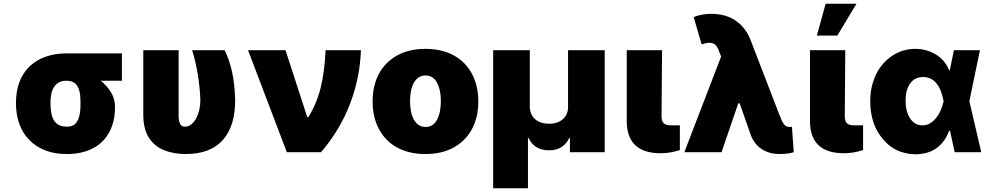

<svg xmlns="http://www.w3.org/2000/svg" viewBox="-20 -814 5301 1027"><path d="M338.1 9.9Q272.4 10.3 221.6 -9.8Q170.8 -29.8 136.2 -65.7Q101.6 -101.6 83.6 -150.9Q65.7 -200.3 65.3 -258.5Q65.3 -326.7 83.1 -372.9Q95.9 -408 118.4 -436.8Q141 -465.6 172.8 -485.8Q204.5 -506 245.6 -517.2Q286.6 -528.4 336.6 -528.4H632.1V-382.1H518.8Q550.4 -357.2 572.1 -322.8Q593.4 -289.4 595.2 -248.6Q595.2 -232.6 594.5 -218.8Q593.8 -204.9 592 -191.9Q590.2 -179 587 -166.2Q583.8 -153.4 579.2 -140.3Q567.5 -106.5 546.5 -78.8Q525.6 -51.1 495.4 -31.4Q465.2 -11.7 426 -0.9Q386.7 9.9 338.1 9.9ZM338.1 -136.4Q367.5 -136.4 383.2 -152.3Q410.5 -180.8 410.5 -253.6V-274.1Q410.5 -303.3 404.8 -326.3Q391.7 -382.1 336.6 -382.1Q311.8 -382.5 295.3 -373.2Q278.8 -364 268.8 -348.4Q258.9 -332.7 254.6 -312.3Q250.4 -291.9 250 -269.9Q250 -221.9 257.5 -196Q273.4 -136.4 338.1 -136.4Z M973.7 9.9Q907.3 9.9 855.8 -11.4Q804 -32.7 774.9 -79.9Q747.2 -125 746.4 -197.4V-545.5H935.4V-196Q935.4 -136.4 968 -136.4Q988.6 -136.4 1004.4 -149.7Q1020.2 -163 1030.7 -183.6Q1041.2 -204.2 1046.5 -229Q1051.8 -253.9 1051.8 -277Q1046.5 -419.4 1007.8 -545.5H1181.1Q1204.5 -501.4 1220.2 -434.1Q1235.8 -366.8 1237.9 -277Q1237.9 -143.8 1176.1 -70Q1109.4 9.9 973.7 9.9Z M1697.4 0H1514.2L1306.8 -545.5H1507.1L1623.6 -187.5H1629.3Q1673.7 -259.2 1695 -343.8Q1716.3 -428.3 1721.6 -545.5H1910.5Q1905.9 -400.6 1853 -260.3Q1800.4 -121.1 1697.4 0Z M2255.7 9.9Q2209.5 9.9 2170.8 0.4Q2132.1 -9.2 2100.9 -26.8Q2069.6 -44.4 2046.2 -69.1Q2022.7 -93.8 2006.7 -124.3Q1973 -187.9 1973 -271.3Q1973 -315.3 1982.1 -353Q1991.1 -390.6 2008 -421.3Q2024.9 -452.1 2049 -476Q2073.2 -500 2103.7 -517Q2166.9 -552.6 2255.7 -552.6Q2302.2 -552.6 2340.9 -543Q2379.6 -533.4 2410.7 -515.8Q2441.8 -498.2 2465.2 -473.5Q2488.6 -448.9 2504.6 -418.7Q2538.4 -355.1 2538.4 -271.3Q2538.4 -226.9 2529.3 -189.5Q2520.2 -152 2503.4 -121.3Q2486.5 -90.6 2462.2 -66.6Q2437.9 -42.6 2407.7 -25.6Q2344.5 9.9 2255.7 9.9ZM2257.1 -134.9Q2296.5 -134.9 2317.1 -172.6Q2338.1 -210.6 2338.1 -272.7Q2338.1 -334.5 2317.1 -372.5Q2296.2 -410.5 2257.1 -410.5Q2236.2 -410.5 2220.3 -400.4Q2204.5 -390.3 2194.1 -372Q2183.6 -353.7 2178.4 -328.3Q2173.3 -302.9 2173.3 -272.7Q2173.3 -242.9 2178.4 -217.5Q2183.6 -192.1 2193.9 -173.8Q2204.2 -155.5 2220 -145.2Q2235.8 -134.9 2257.1 -134.9Z M2804 193.2H2617.9V-545.5H2813.9V-238.6Q2816.8 -197.4 2844.5 -174.7Q2872.5 -152 2916.2 -152Q2960.6 -152 2988.6 -174.7Q3016.7 -197.4 3018.5 -238.6V-545.5H3214.5V0H3028.4V-75.3H3024.1Q3012.1 -46.5 2984.9 -28.2Q2957.7 -9.9 2916.2 -9.9Q2875.7 -9.9 2848.4 -27.7Q2821 -45.5 2808.2 -75.3H2804Z M3514.2 5.7Q3333.8 5.7 3332.4 -164.8V-545.5H3521.3L3518.5 -194.6Q3518.5 -180.8 3521.1 -171Q3523.8 -161.2 3530 -155Q3536.2 -148.8 3546.5 -146.1Q3556.8 -143.5 3572.4 -143.5H3616.5V-11.4Q3564.3 5.7 3514.2 5.7Z M4152 9.9Q4115.1 9.9 4089.1 0.4Q4024.9 -21.3 3997.2 -88.1L3936.4 -261.4H3929L3839.5 0H3640.6L3837.4 -512.1L3828.8 -533Q3825.3 -543 3821.6 -551.3Q3817.8 -559.7 3813.2 -566.8Q3807.9 -574.9 3798.3 -580.1Q3788.7 -585.2 3775.9 -585.2Q3758.9 -585.2 3733 -576.7L3690.3 -723Q3735.4 -740.1 3784.1 -740.1Q3892.4 -740.1 3953.5 -669.4Q3980.1 -638.5 3994.3 -600.9L4147.7 -203.1Q4155.9 -181.5 4162.3 -168.1Q4168.7 -154.8 4175.1 -147.4Q4181.5 -139.9 4189.1 -137.4Q4196.7 -134.9 4207 -134.9Q4209.9 -135.7 4211.5 -135.8Q4213.1 -136 4214.1 -136Q4215.2 -136 4215.9 -136.4L4225.9 0Q4221.2 1.8 4213.6 3.6Q4206 5.3 4196.4 6.7Q4186.8 8.2 4175.4 9.1Q4164.1 9.9 4152 9.9Z M4494.3 5.7Q4313.9 5.7 4312.5 -164.8V-545.5H4501.4L4498.6 -194.6Q4498.6 -180.8 4501.2 -171Q4503.9 -161.2 4510.1 -155Q4516.3 -148.8 4526.6 -146.1Q4536.9 -143.5 4552.6 -143.5H4596.6V-11.4Q4544.4 5.7 4494.3 5.7ZM4458.8 -623.6H4349.4L4396.3 -794H4561.1Z M4876.4 11.4Q4758.5 9.2 4690 -85.9Q4634.9 -161.2 4634.9 -272.7Q4634.9 -316.4 4644 -353.9Q4653.1 -391.3 4669 -422.1Q4685 -452.8 4707 -476.7Q4729 -500.7 4755.3 -517.4Q4810 -552.6 4876.4 -552.6Q4933.9 -552.6 4983.3 -524.1Q5032.7 -495.7 5056.8 -438.9H5060.7L5082.4 -545.5H5221.6L5165.1 -272.7L5228.7 0H5086.6L5061.4 -115.1H5056.8Q5038.7 -60.7 4994 -25.2Q4949.6 10.3 4876.4 11.4ZM4913.4 -143.5Q4936.1 -143.1 4954.9 -154.5Q4973.7 -165.8 4988.1 -184.1Q5002.5 -202.4 5012.3 -225.3Q5022 -248.2 5027 -271.3L5027.3 -272.7L5027 -274.1Q5002.8 -402 4917.6 -402Q4894.2 -402 4876.6 -392.6Q4859 -383.2 4847.3 -366.3Q4835.6 -349.4 4829.7 -326.3Q4823.9 -303.3 4823.9 -275.6Q4823.9 -217 4848.4 -180.4Q4872.9 -143.5 4913.4 -143.5Z"/></svg>

Font: Linik Sans Black
Style: Regular
Weight: 900
Designer: Fonts by Rasmus Andersson / Changes by Cristiano Sobral with parts from Marc Monis
Foundry: rsms
Version: Version 3.020; ttfautohint (v1.6)